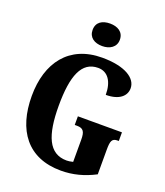

<svg xmlns="http://www.w3.org/2000/svg" viewBox="-167 -1049 1009 1171"><g transform="rotate(20 337.5 -463.0)"><path d="M344 -790C392 -790 433 -814 433 -863C433 -914 392 -936 344 -936C294 -936 256 -914 256 -863C256 -814 294 -790 344 -790ZM367 10C445 10 516 -9 587 -46V-206C587 -262 594 -281 630 -281H638V-337H352V-281H367C408 -281 420 -262 420 -210V-66C404 -62 390 -60 379 -60C263 -60 220 -166 220 -358C220 -552 261 -657 368 -657C431 -657 467 -604 467 -518C556 -518 596 -559 596 -607C596 -672 520 -724 370 -724C156 -724 45 -574 45 -358C45 -137 150 10 367 10Z"/></g></svg>

Font: Noto Serif Devanagari ExtraCondensed Black
Style: Regular
Weight: 900
Width: 2
Designer: Universal Thirst, Indian Type Foundry and the Monotype Design Team
Foundry: Monotype Imaging Inc.
Version: Version 2.004